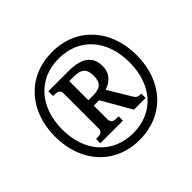

<svg xmlns="http://www.w3.org/2000/svg" viewBox="-172 -925 1136 1136"><g transform="rotate(-45 395.5 -357.5)"><path d="M395 10C600 10 737 -140 737 -357C737 -574 600 -725 396 -725C191 -725 54 -574 54 -358C54 -142 191 10 395 10ZM397 -45C229 -45 114 -167 114 -358C114 -545 226 -670 396 -670C567 -670 677 -545 677 -358C677 -172 569 -45 397 -45ZM216 -141H405V-177H392C367 -177 346 -181 346 -212V-326H391L497 -141H595V-177C566 -177 558 -182 545 -204L462 -342C506 -358 549 -389 549 -454C549 -535 495 -576 386 -576H216V-536H228C251 -536 271 -532 271 -501V-212C271 -181 251 -177 228 -177H216ZM385 -371H346V-531H382C446 -531 471 -509 471 -453C471 -397 451 -371 385 -371Z"/></g></svg>

Font: Noto Serif Georgian SemiCondensed ExtraBold
Style: Regular
Weight: 800
Width: 4
Designer: Monotype Design Team, Akaki Razmadze
Foundry: Google LLC
Version: Version 2.003